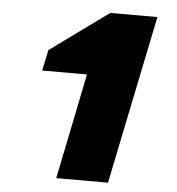

<svg xmlns="http://www.w3.org/2000/svg" viewBox="-52 -779 764 828"><g transform="rotate(5 330.0 -365.0)"><path d="M596 -730 446 0H222L315 -457H121L140 -547L392 -730Z"/></g></svg>

Font: Nacelle Black
Style: Italic
Weight: 900
Italic angle: -12°
Designer: Sora Sagano
Foundry: Sora Sagano
Version: Version 1.000;FEAKit 1.0